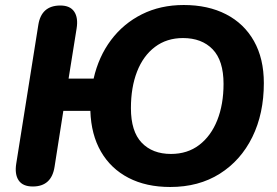

<svg xmlns="http://www.w3.org/2000/svg" viewBox="-20 -736 1107 767"><path d="M660 11Q564 11 493.5 -25.5Q423 -62 383.5 -130Q344 -198 341 -293H233L198 -70Q186 9 111 9Q71 9 54.5 -15.5Q38 -40 45 -83L133 -636Q145 -714 221 -714Q260 -714 276.5 -689.5Q293 -665 286 -622L254 -422H354Q374 -510 423.5 -576Q473 -642 547 -679Q621 -716 714 -716Q811 -716 883 -679Q955 -642 994.5 -572Q1034 -502 1034 -404Q1034 -282 988 -188.5Q942 -95 858 -42Q774 11 660 11ZM663 -121Q729 -121 776 -157Q823 -193 848 -256Q873 -319 873 -401Q873 -494 829.5 -539Q786 -584 711 -584Q646 -584 599 -548.5Q552 -513 527.5 -450Q503 -387 503 -304Q503 -211 546 -166Q589 -121 663 -121Z"/></svg>

Font: Nunito ExtraBold
Style: Italic
Weight: 800
Italic angle: -9°
Designer: Vernon Adams
Foundry: Vernon Adams
Version: Version 3.601; ttfautohint (v1.8.2.53-6de2)